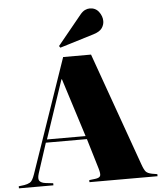

<svg xmlns="http://www.w3.org/2000/svg" viewBox="-74 -1050 927 1104"><g transform="rotate(-5 390.0 -497.5)"><path d="M-10 0V-12L22 -16Q41 -19 55.5 -27Q70 -35 83 -73L309 -730H470L703 -77Q715 -43 725 -32.5Q735 -22 760 -17L790 -12V0H397V-12L431 -16Q456 -19 461 -30.5Q466 -42 456 -75L404 -248H167L111 -76Q101 -44 111 -32Q121 -20 146 -17L189 -12V0ZM175 -266H398L291 -603H288ZM298 -785 291 -795 430 -965Q444 -982 458 -988.5Q472 -995 485 -995Q519 -995 538 -969.5Q557 -944 557 -916Q557 -894 543.5 -875Q530 -856 494 -845Z"/></g></svg>

Font: Display Black
Style: Regular
Weight: 900
Designer: Latin by Veronika Burian and Jose Scaglione. Greek by Irene Vlachou. Cyrillic by Vera Evstafieva.
Foundry: TypeTogether
Version: Version 3.002